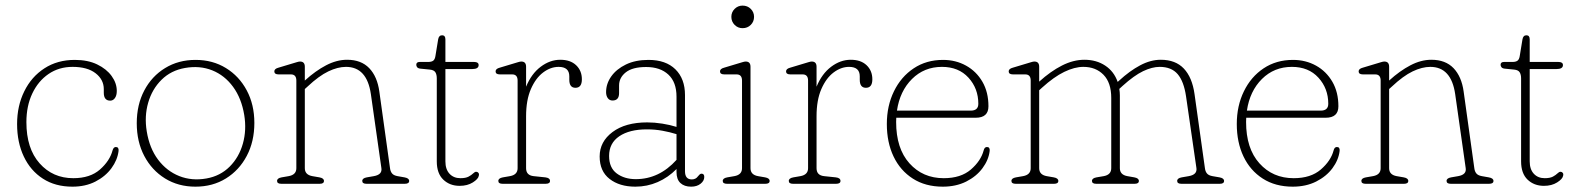

<svg xmlns="http://www.w3.org/2000/svg" viewBox="-20 -672 5764 702"><path d="M407 -339.5Q407 -323 400.2 -313.5Q393.5 -304 383 -304Q359.5 -304 359.5 -333V-346Q359.5 -381 329.5 -404.2Q299.5 -427.5 245.5 -427.5Q195.5 -427.5 157.5 -401.5Q119.5 -375.5 98 -330Q76.5 -284.5 76.5 -225.5Q76.5 -129 124.8 -74.8Q173 -20.5 248 -20.5Q309.5 -20.5 345.5 -52.2Q381.5 -84 391.5 -122Q395 -134.5 403.5 -134.5Q415 -134.5 413.5 -120Q409.5 -87 387.5 -57Q365.5 -27 329 -8.2Q292.5 10.5 245 10.5Q182 10.5 136.8 -18.8Q91.5 -48 67 -99.8Q42.5 -151.5 42.5 -218.5Q42.5 -285 68.8 -338.2Q95 -391.5 142.5 -422.2Q190 -453 253.5 -453Q301 -453 335.2 -436.5Q369.5 -420 388.2 -394Q407 -368 407 -339.5Z M695 -453Q757.5 -453 806 -423.2Q854.5 -393.5 882.2 -341.5Q910 -289.5 910 -222.5Q910 -154.5 882.2 -102Q854.5 -49.5 806 -19.5Q757.5 10.5 694.5 10.5Q632 10.5 583.5 -19.5Q535 -49.5 507.5 -101.8Q480 -154 480 -221.5Q480 -289 507.5 -341.2Q535 -393.5 583.8 -423.2Q632.5 -453 695 -453ZM735 -19.5Q785.5 -28.5 819.8 -62.8Q854 -97 868 -146.8Q882 -196.5 873 -251.5Q863 -312.5 832.2 -354.5Q801.5 -396.5 756 -414.8Q710.5 -433 656.5 -423.5Q605 -414.5 570.5 -380.2Q536 -346 521.8 -296.5Q507.5 -247 516.5 -192Q526.5 -130 558 -88.2Q589.5 -46.5 635.5 -28.2Q681.5 -10 735 -19.5Z M1094.5 -428V-377.5Q1133.5 -413 1172.2 -433.2Q1211 -453.5 1249 -453.5Q1300.5 -453.5 1330 -422.8Q1359.5 -392 1367 -337L1406 -57Q1407.5 -45 1413.5 -37.8Q1419.5 -30.5 1433.5 -28L1459 -23.5Q1476 -20.5 1476 -10.5Q1476 0 1460 0H1320Q1304.5 0 1304.5 -10.5Q1304.5 -20.5 1321 -23.5L1347 -28Q1378 -33.5 1374.5 -57L1336 -328Q1321.5 -427.5 1245 -427.5Q1215 -427.5 1180.5 -411Q1146 -394.5 1104.5 -355.5L1094.5 -346.5V-57Q1094.5 -33 1122 -28L1148 -23.5Q1164.5 -20.5 1164.5 -10.5Q1164.5 0 1149 0H1008.5Q993 0 993 -10.5Q993 -20.5 1009.5 -23.5L1035.5 -28Q1063.5 -33 1063.5 -57V-377.5Q1063.5 -400 1043.5 -400H998.5Q983 -400 983 -411Q983 -420.5 998 -424.5L1049.5 -440Q1058.5 -442.5 1065.5 -444.8Q1072.5 -447 1077 -447Q1094.5 -447 1094.5 -428Z M1552 -417.5 1517 -421Q1508.5 -422 1505.2 -426.2Q1502 -430.5 1502 -435Q1502 -445.5 1514.5 -445.5H1545.5Q1557.5 -445.5 1563.8 -450Q1570 -454.5 1572 -467L1582 -528Q1584.5 -543 1596.5 -543Q1608.5 -543 1608.5 -528V-445.5H1713.5Q1730 -445.5 1730 -434Q1730 -419.5 1706.5 -419.5H1608.5V-82Q1608.5 -53 1623.5 -36.8Q1638.5 -20.5 1663.5 -20.5Q1682.5 -20.5 1693.2 -26.2Q1704 -32 1710 -38Q1716 -44 1721 -44Q1726 -44 1729.2 -40Q1732.5 -36 1730.5 -29Q1728.5 -17.5 1708.8 -5Q1689 7.5 1660.5 7.5Q1624.5 7.5 1600.8 -15.2Q1577 -38 1577 -82V-385.5Q1577 -399.5 1571.8 -407.8Q1566.5 -416 1552 -417.5Z M1903.5 -428V-355Q1923 -402.5 1957 -428Q1991 -453.5 2028.5 -453.5Q2065.5 -453.5 2086.5 -433.5Q2107.5 -413.5 2107.5 -382Q2107.5 -351 2084 -351Q2061.5 -351 2061.5 -380.5V-393Q2061.5 -427.5 2022.5 -427.5Q1993 -427.5 1965.8 -407Q1938.5 -386.5 1921 -346.2Q1903.5 -306 1903.5 -247V-57Q1903.5 -31 1931 -28L1974 -23.5Q1991 -21.5 1991 -10.5Q1991 0 1975 0H1817.5Q1802 0 1802 -10.5Q1802 -20.5 1818.5 -23.5L1844.5 -28Q1872.5 -33 1872.5 -57V-377.5Q1872.5 -400 1852.5 -400H1807.5Q1792 -400 1792 -411Q1792 -420.5 1807 -424.5L1858.5 -440Q1867.5 -442.5 1874.5 -444.8Q1881.5 -447 1886 -447Q1903.5 -447 1903.5 -428Z M2172.5 -100Q2172.5 -154 2219.5 -189.2Q2266.5 -224.5 2346.5 -224.5Q2373 -224.5 2401.5 -220Q2430 -215.5 2453.5 -208V-318.5Q2453.5 -371.5 2423.8 -399.2Q2394 -427 2342.5 -427Q2292.5 -427 2268 -407.5Q2243.5 -388 2243.5 -359.5V-331.5Q2243.5 -304.5 2219.5 -304.5Q2208.5 -304.5 2202.2 -313.2Q2196 -322 2196 -335Q2196 -366 2215 -392.8Q2234 -419.5 2268.5 -436.2Q2303 -453 2351 -453Q2414.5 -453 2449.5 -418.5Q2484.5 -384 2484.5 -324.5V-46Q2484.5 -16 2509.5 -16Q2524 -16 2532 -27.5Q2535 -31 2538 -34Q2541 -37 2545 -37Q2555 -37 2555 -25Q2555 -11 2541.5 -0.2Q2528 10.5 2507 10.5Q2482 10.5 2467.8 -2.8Q2453.5 -16 2453.5 -43V-54Q2423 -23 2384.5 -6.2Q2346 10.5 2303 10.5Q2245 10.5 2208.8 -17.8Q2172.5 -46 2172.5 -100ZM2207 -102Q2207 -58.5 2235 -37.8Q2263 -17 2304.5 -17Q2390 -17 2453.5 -87.5V-181.5Q2429.5 -189 2402.2 -194Q2375 -199 2345 -199Q2281.5 -199 2244.2 -173.8Q2207 -148.5 2207 -102Z M2695 -569Q2678 -569 2666 -581Q2654 -593 2654 -610.5Q2654 -627.5 2666 -639.5Q2678 -651.5 2695 -651.5Q2713 -651.5 2725 -639.5Q2737 -627.5 2737 -610.5Q2737 -593 2725 -581Q2713 -569 2695 -569ZM2724 -428V-57Q2724 -33 2751.5 -28L2777.5 -23.5Q2794 -20.5 2794 -10.5Q2794 0 2778.5 0H2638Q2622.5 0 2622.5 -10.5Q2622.5 -20.5 2639 -23.5L2665 -28Q2693 -33 2693 -57V-377.5Q2693 -400 2673 -400H2628Q2612.5 -400 2612.5 -411Q2612.5 -420.5 2627.5 -424.5L2679 -440Q2688 -442.5 2695 -444.8Q2702 -447 2706.5 -447Q2724 -447 2724 -428Z M2965.5 -428V-355Q2985 -402.5 3019 -428Q3053 -453.5 3090.5 -453.5Q3127.5 -453.5 3148.5 -433.5Q3169.5 -413.5 3169.5 -382Q3169.5 -351 3146 -351Q3123.5 -351 3123.5 -380.5V-393Q3123.5 -427.5 3084.5 -427.5Q3055 -427.5 3027.8 -407Q3000.5 -386.5 2983 -346.2Q2965.5 -306 2965.5 -247V-57Q2965.5 -31 2993 -28L3036 -23.5Q3053 -21.5 3053 -10.5Q3053 0 3037 0H2879.5Q2864 0 2864 -10.5Q2864 -20.5 2880.5 -23.5L2906.5 -28Q2934.5 -33 2934.5 -57V-377.5Q2934.5 -400 2914.5 -400H2869.5Q2854 -400 2854 -411Q2854 -420.5 2869 -424.5L2920.5 -440Q2929.5 -442.5 2936.5 -444.8Q2943.5 -447 2948 -447Q2965.5 -447 2965.5 -428Z M3594 -283.5Q3594 -241.5 3547.5 -241.5H3257Q3256.5 -234 3256.5 -226Q3256.5 -129 3305.2 -74.8Q3354 -20.5 3430.5 -20.5Q3493 -20.5 3529.8 -52.2Q3566.5 -84 3576.5 -122Q3579.5 -134.5 3588.5 -134.5Q3600 -134.5 3598.5 -120Q3594.5 -87 3572.2 -57Q3550 -27 3512.8 -8.2Q3475.5 10.5 3427 10.5Q3363.5 10.5 3317.5 -19Q3271.5 -48.5 3247 -100Q3222.5 -151.5 3222.5 -218.5Q3222.5 -285 3248.5 -338.2Q3274.5 -391.5 3320.8 -422.2Q3367 -453 3428 -453Q3474.5 -453 3512.2 -432Q3550 -411 3572 -373Q3594 -335 3594 -283.5ZM3424 -427.5Q3359 -427.5 3314.5 -383.2Q3270 -339 3259.5 -267.5H3529Q3557 -267.5 3557 -292.5Q3557 -348.5 3521 -388Q3485 -427.5 3424 -427.5Z M3779.5 -428V-373.5Q3821.5 -411.5 3863 -432.5Q3904.5 -453.5 3945 -453.5Q3988.5 -453.5 4020.8 -432.2Q4053 -411 4066.5 -372.5L4071.5 -377Q4110.5 -413 4148.8 -433.2Q4187 -453.5 4224 -453.5Q4278 -453.5 4308.5 -421.2Q4339 -389 4347.5 -328L4385.5 -57Q4387 -45 4393 -37.8Q4399 -30.5 4413 -28L4439 -23.5Q4455.5 -20.5 4455.5 -10.5Q4455.5 0 4440 0H4299.5Q4284 0 4284 -10.5Q4284 -20.5 4300.5 -23.5L4326.5 -28Q4357.5 -33.5 4354.5 -57L4316.5 -319.5Q4308.5 -374.5 4285.8 -401Q4263 -427.5 4220 -427.5Q4192.5 -427.5 4159.5 -411.8Q4126.5 -396 4084.5 -358L4072.5 -347Q4074.5 -335 4074.5 -323V-57Q4074.5 -33 4102 -28L4127.5 -23.5Q4144 -20.5 4144 -10.5Q4144 0 4128.5 0H3988Q3972.5 0 3972.5 -10.5Q3972.5 -20.5 3989 -23.5L4015.5 -28Q4043 -33 4043 -57V-314Q4043 -369.5 4014.8 -398.5Q3986.5 -427.5 3941 -427.5Q3909 -427.5 3871.2 -409.2Q3833.5 -391 3790 -351.5L3779.5 -342V-57Q3779.5 -33 3807 -28L3833 -23.5Q3849.5 -20.5 3849.5 -10.5Q3849.5 0 3834 0H3693.5Q3678 0 3678 -10.5Q3678 -20.5 3694.5 -23.5L3720.5 -28Q3748.5 -33 3748.5 -57V-377.5Q3748.5 -400 3728.5 -400H3683.5Q3668 -400 3668 -411Q3668 -420.5 3683 -424.5L3734.5 -440Q3743.5 -442.5 3750.5 -444.8Q3757.5 -447 3762 -447Q3779.5 -447 3779.5 -428Z M4873.5 -283.5Q4873.5 -241.5 4827 -241.5H4536.5Q4536 -234 4536 -226Q4536 -129 4584.8 -74.8Q4633.5 -20.5 4710 -20.5Q4772.5 -20.5 4809.2 -52.2Q4846 -84 4856 -122Q4859 -134.5 4868 -134.5Q4879.5 -134.5 4878 -120Q4874 -87 4851.8 -57Q4829.5 -27 4792.2 -8.2Q4755 10.5 4706.5 10.5Q4643 10.5 4597 -19Q4551 -48.5 4526.5 -100Q4502 -151.5 4502 -218.5Q4502 -285 4528 -338.2Q4554 -391.5 4600.2 -422.2Q4646.5 -453 4707.5 -453Q4754 -453 4791.8 -432Q4829.5 -411 4851.5 -373Q4873.5 -335 4873.5 -283.5ZM4703.5 -427.5Q4638.5 -427.5 4594 -383.2Q4549.5 -339 4539 -267.5H4808.5Q4836.5 -267.5 4836.5 -292.5Q4836.5 -348.5 4800.5 -388Q4764.5 -427.5 4703.5 -427.5Z M5059 -428V-377.5Q5098 -413 5136.8 -433.2Q5175.5 -453.5 5213.5 -453.5Q5265 -453.5 5294.5 -422.8Q5324 -392 5331.5 -337L5370.5 -57Q5372 -45 5378 -37.8Q5384 -30.5 5398 -28L5423.5 -23.5Q5440.5 -20.5 5440.5 -10.5Q5440.5 0 5424.5 0H5284.5Q5269 0 5269 -10.5Q5269 -20.5 5285.5 -23.5L5311.5 -28Q5342.5 -33.5 5339 -57L5300.5 -328Q5286 -427.5 5209.5 -427.5Q5179.5 -427.5 5145 -411Q5110.5 -394.5 5069 -355.5L5059 -346.5V-57Q5059 -33 5086.5 -28L5112.5 -23.5Q5129 -20.5 5129 -10.5Q5129 0 5113.5 0H4973Q4957.5 0 4957.5 -10.5Q4957.5 -20.5 4974 -23.5L5000 -28Q5028 -33 5028 -57V-377.5Q5028 -400 5008 -400H4963Q4947.5 -400 4947.5 -411Q4947.5 -420.5 4962.5 -424.5L5014 -440Q5023 -442.5 5030 -444.8Q5037 -447 5041.5 -447Q5059 -447 5059 -428Z M5516.5 -417.5 5481.5 -421Q5473 -422 5469.8 -426.2Q5466.5 -430.5 5466.5 -435Q5466.5 -445.5 5479 -445.5H5510Q5522 -445.5 5528.2 -450Q5534.5 -454.5 5536.5 -467L5546.5 -528Q5549 -543 5561 -543Q5573 -543 5573 -528V-445.5H5678Q5694.5 -445.5 5694.5 -434Q5694.5 -419.5 5671 -419.5H5573V-82Q5573 -53 5588 -36.8Q5603 -20.5 5628 -20.5Q5647 -20.5 5657.8 -26.2Q5668.5 -32 5674.5 -38Q5680.5 -44 5685.5 -44Q5690.5 -44 5693.8 -40Q5697 -36 5695 -29Q5693 -17.5 5673.2 -5Q5653.5 7.5 5625 7.5Q5589 7.5 5565.2 -15.2Q5541.5 -38 5541.5 -82V-385.5Q5541.5 -399.5 5536.2 -407.8Q5531 -416 5516.5 -417.5Z"/></svg>

Font: Fraunces 72pt S100 Thin
Style: Regular
Weight: 100
Version: Version 1.000; ttfautohint (v1.8.3)